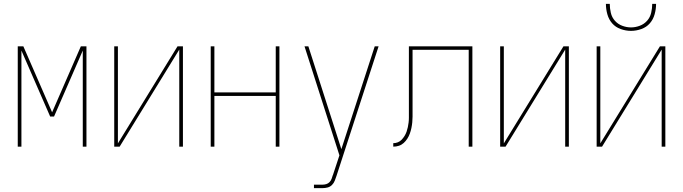

<svg xmlns="http://www.w3.org/2000/svg" viewBox="-20 -760 3540 995"><path d="M72 0V-520H101L250 -178L399 -520H428V0H409V-498L260 -156H240L91 -498V0Z M572 0V-520H591V-17L900 -520H928V0H909V-503L600 0Z M1072 0V-520H1091V-281H1409V-520H1428V0H1409V-263H1091V0Z M1607 215V197H1651Q1661 197 1671 194Q1681 191 1688 183.5Q1695 176 1698.5 166.5Q1702 157 1705 147L1706 146V145Q1706 145 1706 145Q1706 145 1706 145L1739 45L1558 -520H1578L1749 13L1922 -520H1942L1724 151Q1720 163 1715 176Q1710 189 1700.5 198.5Q1691 208 1678 211.5Q1665 215 1651 215Z M2018 0V-18Q2030 -18 2041.5 -22.5Q2053 -27 2061.5 -36Q2070 -45 2076.5 -55.5Q2083 -66 2087 -77.5Q2091 -89 2093.5 -101Q2096 -113 2097.5 -125Q2099 -137 2099 -149.5Q2099 -162 2099 -174Q2099 -196 2099 -217.5Q2099 -239 2099 -261V-520H2428V0H2409V-502H2118V-261Q2118 -242 2118 -223Q2118 -204 2118 -185Q2118 -170 2118 -155.5Q2118 -141 2116.5 -126Q2115 -111 2112 -96.5Q2109 -82 2104 -68Q2099 -54 2091 -41.5Q2083 -29 2072 -19Q2061 -9 2047 -4.5Q2033 0 2018 0Z M2572 0V-520H2591V-17L2900 -520H2928V0H2909V-503L2600 0Z M3072 0V-520H3091V-17L3400 -520H3428V0H3409V-503L3100 0ZM3250 -600Q3223 -600 3196.5 -609.5Q3170 -619 3152.5 -639Q3135 -659 3127.5 -686Q3120 -713 3120 -740H3140Q3140 -717 3145.5 -693.5Q3151 -670 3166.5 -652.5Q3182 -635 3204.5 -626.5Q3227 -618 3250 -618Q3273 -618 3295.5 -626.5Q3318 -635 3333.5 -652.5Q3349 -670 3354.5 -693.5Q3360 -717 3360 -740H3380Q3380 -713 3372.5 -686Q3365 -659 3347.5 -639Q3330 -619 3303.5 -609.5Q3277 -600 3250 -600Z"/></svg>

Font: Zed Mono Thin
Style: Regular
Weight: 100
Monospace: yes
Designer: Belleve Invis
Foundry: Belleve Invis
Version: Version 1.0.0; ttfautohint (v1.8.4)